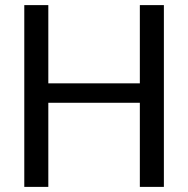

<svg xmlns="http://www.w3.org/2000/svg" viewBox="-20 -731 737 751"><path d="M75 -711H169V-405H527V-711H621V0H527V-329H169V0H75Z"/></svg>

Font: Freesentation 5 Medium
Style: Regular
Weight: 500
Designer: glyphs from Roboto by Christian Robertson / Hangul glyphs from Noto Sans CJK(Source Han Sans) by Jang Soo-young and Kang
Foundry: PT&
Version: Version 2.001